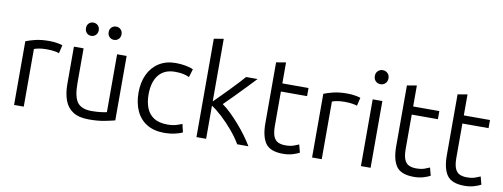

<svg xmlns="http://www.w3.org/2000/svg" viewBox="-63 -1116 3846 1467"><g transform="rotate(10 1860.0 -382.5)"><path d="M84 0V-494Q110 -505 155.5 -516.5Q201 -528 265 -528Q296 -528 326 -523Q356 -518 368 -513L353 -449Q344 -453 319 -457.5Q294 -462 255 -462Q217 -462 192 -456.5Q167 -451 159 -447V0Z M665 10Q587 10 541.5 -19.5Q496 -49 476.5 -103Q457 -157 457 -228V-518H532V-248Q532 -143 564 -100Q596 -57 675 -57Q717 -57 749.5 -61.5Q782 -66 792 -69V-518H866V-18Q836 -10 785.5 0Q735 10 665 10ZM749 -622Q728 -622 713.5 -636.5Q699 -651 699 -674Q699 -697 713.5 -711Q728 -725 749 -725Q770 -725 784.5 -711Q799 -697 799 -674Q799 -651 784.5 -636.5Q770 -622 749 -622ZM572 -622Q551 -622 537 -636.5Q523 -651 523 -674Q523 -697 537 -711Q551 -725 572 -725Q593 -725 607.5 -711Q622 -697 622 -674Q622 -651 607.5 -636.5Q593 -622 572 -622Z M1252 11Q1170 11 1115 -22.5Q1060 -56 1032 -117Q1004 -178 1004 -258Q1004 -339 1033 -400Q1062 -461 1116.5 -495.5Q1171 -530 1246 -530Q1287 -530 1324 -523Q1361 -516 1382 -505L1363 -442Q1343 -451 1318 -457Q1293 -463 1252 -463Q1169 -463 1125.5 -409Q1082 -355 1082 -258Q1082 -198 1100 -152.5Q1118 -107 1158 -81.5Q1198 -56 1264 -56Q1303 -56 1332.5 -65Q1362 -74 1376 -81L1391 -17Q1372 -7 1333 2Q1294 11 1252 11Z M1499 0V-763L1574 -776V-290Q1598 -314 1628 -344Q1658 -374 1689 -406Q1720 -438 1747 -467Q1774 -496 1793 -518H1882Q1852 -486 1811.5 -444Q1771 -402 1729.5 -359.5Q1688 -317 1653 -283Q1685 -261 1719.5 -227.5Q1754 -194 1788 -155Q1822 -116 1851.5 -76Q1881 -36 1902 0H1815Q1785 -51 1743 -100.5Q1701 -150 1657 -191Q1613 -232 1574 -257V0Z M2172 11Q2072 11 2035.5 -41Q1999 -93 1999 -196V-668L2074 -681V-518H2277V-455H2074V-190Q2074 -135 2086.5 -106Q2099 -77 2122.5 -66.5Q2146 -56 2178 -56Q2216 -56 2241.5 -65Q2267 -74 2282 -81L2298 -20Q2283 -11 2248.5 0Q2214 11 2172 11Z M2396 0V-494Q2422 -505 2467.5 -516.5Q2513 -528 2577 -528Q2608 -528 2638 -523Q2668 -518 2680 -513L2665 -449Q2656 -453 2631 -457.5Q2606 -462 2567 -462Q2529 -462 2504 -456.5Q2479 -451 2471 -447V0Z M2775 0V-518H2850V0ZM2813 -642Q2791 -642 2775.5 -657Q2760 -672 2760 -697Q2760 -721 2775.5 -736Q2791 -751 2813 -751Q2835 -751 2850.5 -736Q2866 -721 2866 -697Q2866 -672 2850.5 -657Q2835 -642 2813 -642Z M3187 11Q3087 11 3050.5 -41Q3014 -93 3014 -196V-668L3089 -681V-518H3292V-455H3089V-190Q3089 -135 3101.5 -106Q3114 -77 3137.5 -66.5Q3161 -56 3193 -56Q3231 -56 3256.5 -65Q3282 -74 3297 -81L3313 -20Q3298 -11 3263.5 0Q3229 11 3187 11Z M3580 11Q3480 11 3443.5 -41Q3407 -93 3407 -196V-668L3482 -681V-518H3685V-455H3482V-190Q3482 -135 3494.5 -106Q3507 -77 3530.5 -66.5Q3554 -56 3586 -56Q3624 -56 3649.5 -65Q3675 -74 3690 -81L3706 -20Q3691 -11 3656.5 0Q3622 11 3580 11Z"/></g></svg>

Font: Ubuntu Sans
Style: Regular
Weight: 400
Designer: Dalton Maag Ltd
Foundry: Dalton Maag Ltd
Version: Version 1.006; ttfautohint (v1.8.4.7-5d5b)